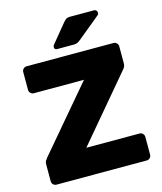

<svg xmlns="http://www.w3.org/2000/svg" viewBox="-131 -1005 930 1101"><g transform="rotate(-15 334.0 -455.0)"><path d="M39 0ZM629 -133V-27Q629 -16 621 -8Q613 0 602 0H66Q55 0 47 -8Q39 -16 39 -27V-128Q39 -140 43 -147Q47 -154 54 -163L374 -540H76Q65 -540 57 -548Q49 -556 49 -567V-673Q49 -684 57 -692Q65 -700 76 -700H592Q603 -700 611 -692Q619 -684 619 -673V-572Q619 -553 606 -539L286 -160H602Q613 -160 621 -152Q629 -144 629 -133ZM389 -910H532Q541 -910 546 -904.5Q551 -899 551 -890Q551 -883 546 -878L411 -767Q400 -758 391.5 -754Q383 -750 369 -750H271Q255 -750 255 -766Q255 -774 260 -779L352 -891Q363 -903 370 -906.5Q377 -910 389 -910Z"/></g></svg>

Font: Hezaedrus
Style: Bold
Weight: 700
Designer: Hubert & Fischer
Foundry: Hubert & Fischer
Version: Version 1.10;September 3, 2019;FontCreator 11.5.0.2425 64-bi